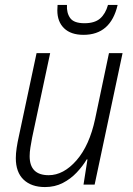

<svg xmlns="http://www.w3.org/2000/svg" viewBox="-20 -747 540 777"><path d="M162 10Q107 10 75.5 -20Q44 -50 44 -107Q44 -126 47.5 -149Q51 -172 56 -194L128 -532H183L110 -190Q106 -169 103 -150Q100 -131 100 -115Q100 -38 177 -38Q237 -38 289.5 -98Q342 -158 365 -266L421 -532H476L363 0H318L334 -102H331Q315 -75 290.5 -49Q266 -23 234 -6.5Q202 10 162 10ZM318 -606Q267 -606 239.5 -632.5Q212 -659 212 -705Q212 -718 213 -727H251Q249 -695 264 -674Q279 -653 322 -653Q363 -653 385 -672Q407 -691 417 -727H456Q428 -606 318 -606Z"/></svg>

Font: Noto Sans SemiCondensed Light
Style: Italic
Weight: 300
Width: 4
Italic angle: -12°
Designer: Monotype Design Team
Foundry: Monotype Imaging Inc.
Version: Version 2.013; ttfautohint (v1.8.4.7-5d5b)